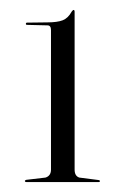

<svg xmlns="http://www.w3.org/2000/svg" viewBox="-20 -731 249 386"><path d="M34.5 -681Q32 -681 32 -683Q32 -685.5 34.5 -685.5L75 -686Q95 -686 106 -690.2Q117 -694.5 124 -707.5Q126.5 -711 128 -711Q130 -711 130 -707V-390Q130 -377 139.5 -374L178.5 -369Q181 -368 181 -367.5Q181 -365 178.5 -365H33Q30 -365 30 -367.5Q30 -368.5 33 -369.5L71.5 -374Q82.5 -377.5 82.5 -390V-670.5Q82.5 -680 75.5 -680Z"/></svg>

Font: Fraunces 144pt S000 Light
Style: Regular
Weight: 300
Version: Version 1.000; ttfautohint (v1.8.3)